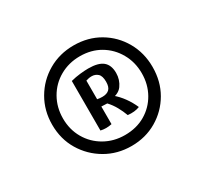

<svg xmlns="http://www.w3.org/2000/svg" viewBox="-93 -915 704 661"><g transform="rotate(-30 259.5 -585.0)"><path d="M261 -385Q205 -385 159.5 -411.5Q114 -438 87 -483Q60 -528 60 -585Q60 -641 86.5 -686.5Q113 -732 158.5 -758.5Q204 -785 260 -785Q317 -785 362 -758.5Q407 -732 433 -686.5Q459 -641 459 -585Q459 -528 433 -483Q407 -438 362 -411.5Q317 -385 261 -385ZM260 -429Q306 -429 341 -449.5Q376 -470 396 -505.5Q416 -541 416 -585Q416 -629 395.5 -665Q375 -701 340 -721.5Q305 -742 260 -742Q216 -742 180 -721.5Q144 -701 123.5 -665Q103 -629 103 -585Q103 -541 123.5 -505.5Q144 -470 180 -449.5Q216 -429 260 -429ZM302 -484Q295 -503 285 -521Q275 -539 261 -554L238 -555V-485Q215 -480 194 -485V-682Q213 -687 232 -689Q251 -691 264 -691Q304 -691 322 -676Q340 -661 340 -630Q340 -603 324.5 -581.5Q309 -560 270 -559L292 -567Q310 -552 324.5 -532Q339 -512 349 -489Q329 -481 302 -484ZM258 -582Q276 -582 285.5 -591Q295 -600 295 -621Q295 -644 285 -653Q275 -662 261 -662Q255 -662 249.5 -661Q244 -660 238 -658V-584Q243 -583 248 -582.5Q253 -582 258 -582Z"/></g></svg>

Font: Vollkorn SemiBold
Style: Regular
Weight: 600
Designer: Friedrich Althausen
Foundry: Friedrich Althausen
Version: Version 5.000